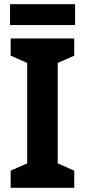

<svg xmlns="http://www.w3.org/2000/svg" viewBox="-20 -898 406 918"><path d="M335 0H31V-82L110 -117V-597L31 -632V-714H335V-632L256 -597V-117L335 -82ZM339 -878V-778H28V-878Z"/></svg>

Font: Noto Sans SemiCondensed
Style: Bold
Weight: 700
Width: 4
Designer: Monotype Design Team
Foundry: Monotype Imaging Inc.
Version: Version 2.013; ttfautohint (v1.8.4.7-5d5b)